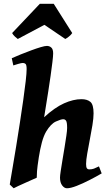

<svg xmlns="http://www.w3.org/2000/svg" viewBox="-20 -988 576 1028"><path d="M524.4 -59.6Q494.6 -42 458.7 -23.7Q422.9 -5.4 390.4 7.3Q357.9 20 338.4 20Q324.2 20 312.7 4.6Q301.3 -10.7 301.3 -37.1Q301.3 -47.4 305.2 -73.2Q309.1 -99.1 314.7 -132.8Q320.3 -166.5 325.9 -200.4Q331.5 -234.4 335.4 -262Q339.4 -289.6 339.4 -302.7Q339.4 -332.5 334 -341.1Q328.6 -349.6 318.4 -349.6Q306.2 -349.6 279.3 -337.4Q252.4 -325.2 227.5 -284.2Q213.9 -261.2 204.3 -225.8Q194.8 -190.4 188 -147Q179.7 -93.3 178.2 -71.8Q176.8 -50.3 176.8 -36.6Q170.4 -33.7 152.8 -25.9Q135.3 -18.1 114.5 -8.8Q93.8 0.5 76.4 8.5Q59.1 16.6 53.2 20L32.2 0Q38.1 -35.2 47.1 -88.1Q56.2 -141.1 66.4 -203.6Q76.7 -266.1 86.4 -330.3Q96.2 -394.5 104.5 -452.4Q112.8 -510.3 117.7 -554Q122.6 -597.7 122.6 -618.2Q122.6 -640.6 116.7 -645.8Q110.8 -650.9 102.5 -650.9Q94.7 -650.9 77.4 -645.8Q60.1 -640.6 51.3 -637.7L43 -676.3Q63.5 -685.5 91.3 -696.8Q119.1 -708 147.5 -718.5Q175.8 -729 198.2 -735.6Q220.7 -742.2 231 -742.2Q244.6 -742.2 254.6 -733.4Q264.6 -724.6 264.6 -702.1Q264.6 -688 260.7 -656Q256.8 -624 251 -582.5Q245.1 -541 238.3 -497.8Q231.4 -454.6 225.6 -418.2Q219.7 -381.8 216.3 -360.4Q273.4 -412.6 323 -434.8Q372.6 -457 416 -457Q446.8 -457 463.9 -442.6Q481 -428.2 481 -380.9Q481 -355.5 474.9 -318.1Q468.8 -280.8 460.9 -240.5Q453.1 -200.2 447 -165.3Q440.9 -130.4 440.9 -109.9Q440.9 -93.3 445.1 -87.2Q449.2 -81.1 458.5 -81.1Q472.2 -81.1 483.2 -85.2Q494.1 -89.4 509.8 -97.2ZM366.7 -811Q360.4 -801.3 348.9 -792.2Q337.4 -783.2 329.6 -779.3L217.8 -855L75.2 -779.3Q70.8 -782.2 60.3 -791.7Q49.8 -801.3 44.9 -811L193.4 -967.8H267.6Z"/></svg>

Font: Gentium Book Plus
Style: Bold Italic
Weight: 700
Italic angle: -8°
Designer: Victor Gaultney, Annie Olsen, Iska Routamaa, Becca Hirsbrunner
Foundry: SIL International
Version: Version 6.101